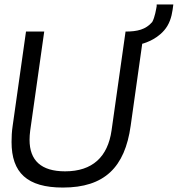

<svg xmlns="http://www.w3.org/2000/svg" viewBox="-20 -834 800 864"><path d="M263 10C450 10 542 -81 568 -268L620 -637C635 -641 699 -661 733 -717C752 -749 756 -782 760 -814H685V-806C683 -795 677 -756 665 -735C636 -701 598 -692 545 -692L482 -247C465 -128 396 -63 273 -63C165 -63 113 -112 113 -205C113 -218 114 -232 116 -247L179 -692H97L37 -268C33 -242 32 -217 32 -195C32 -57 102 10 263 10Z"/></svg>

Font: Cantarell
Style: Oblique
Weight: 400
Italic angle: -8°
Designer: Dave Crossland
Version: Version 0.024